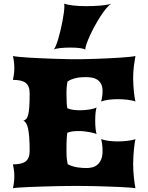

<svg xmlns="http://www.w3.org/2000/svg" viewBox="-20 -1001 789 1021"><path d="M48.8 0Q51.8 -12.2 54 -29.5Q56.2 -46.9 56.2 -65.4Q56.2 -82.5 53.7 -98.9Q51.3 -115.2 48.8 -127Q70.8 -127 87.4 -130.4Q104 -133.8 115.2 -141.8Q126.5 -149.9 132.1 -163.8Q137.7 -177.7 137.7 -198.7Q137.7 -239.7 135.5 -269Q133.3 -298.3 129.2 -317.4Q125 -336.4 118.7 -346.4Q112.3 -356.4 104 -358.9Q112.8 -361.8 119.1 -368.2Q125.5 -374.5 129.6 -389.9Q133.8 -405.3 135.7 -432.4Q137.7 -459.5 137.7 -504.4Q137.7 -525.4 132.1 -539.3Q126.5 -553.2 115.2 -561.3Q104 -569.3 87.4 -572.8Q70.8 -576.2 48.8 -576.2Q51.3 -587.9 53.7 -604.2Q56.2 -620.6 56.2 -637.7Q56.2 -656.2 54 -673.6Q51.8 -690.9 48.8 -703.1Q58.6 -700.7 82.5 -698.5Q106.4 -696.3 138.2 -694.3Q169.9 -692.4 206.1 -690.9Q242.2 -689.5 276.6 -688.2Q311 -687 340.1 -686.5Q369.1 -686 386.7 -686Q404.3 -686 431.6 -686.5Q459 -687 490.5 -688.2Q522 -689.5 554.9 -690.9Q587.9 -692.4 616.9 -694.3Q646 -696.3 668.2 -698.5Q690.4 -700.7 700.2 -703.1Q696.3 -682.6 692.1 -651.1Q688 -619.6 688 -584.5Q688 -564 689.5 -544.2Q690.9 -524.4 692.6 -508.1Q694.3 -491.7 696.5 -479.5Q698.7 -467.3 700.2 -461.4Q692.9 -464.4 681.9 -466.6Q670.9 -468.8 658.2 -470.5Q645.5 -472.2 631.8 -472.9Q618.2 -473.6 605.5 -473.6Q583 -473.6 560.5 -470.9Q538.1 -468.3 517.6 -461.4Q521 -471.7 523.2 -486.3Q525.4 -501 525.4 -516.1Q525.4 -541 516.8 -555.9Q508.3 -570.8 495.1 -578.6Q481.9 -586.4 466.3 -588.6Q450.7 -590.8 436.5 -590.8Q425.3 -590.8 412.8 -590.1Q400.4 -589.4 387.5 -586.7Q374.5 -584 361.8 -579.3Q349.1 -574.7 338.4 -566.9Q336.4 -555.7 335 -541Q333.5 -526.4 333.5 -504.4Q333.5 -471.7 334.7 -453.4Q335.9 -435.1 337.9 -425.3Q351.1 -419.4 368.7 -417Q386.2 -414.6 404.8 -414.6Q432.6 -414.6 457.5 -418.9Q482.4 -423.3 493.7 -429.2Q489.7 -418.5 488 -399.4Q486.3 -380.4 486.3 -359.4Q486.3 -347.7 486.8 -336.2Q487.3 -324.7 488.5 -315.2Q489.7 -305.7 491 -298.6Q492.2 -291.5 493.7 -288.1Q489.3 -290.5 479.5 -293.2Q469.7 -295.9 456.8 -298.3Q443.8 -300.8 428.5 -302.5Q413.1 -304.2 397 -304.2Q380.4 -304.2 365.2 -302.2Q350.1 -300.3 337.9 -294.9Q336.9 -289.1 336.2 -281.5Q335.4 -273.9 334.7 -262.5Q334 -251 333.7 -235.4Q333.5 -219.7 333.5 -198.7Q333.5 -172.4 335.4 -156Q337.4 -139.6 339.8 -127.9Q351.6 -121.6 364.7 -117.4Q377.9 -113.3 391.4 -111.1Q404.8 -108.9 417.5 -108.2Q430.2 -107.4 441.4 -107.4Q455.6 -107.4 470.5 -111.1Q485.4 -114.7 497.6 -124.8Q509.8 -134.8 517.6 -152.6Q525.4 -170.4 525.4 -198.2Q525.4 -215.8 523.2 -232.9Q521 -250 517.6 -261.2Q538.1 -254.4 560.5 -251.7Q583 -249 605.5 -249Q618.2 -249 631.8 -249.8Q645.5 -250.5 658.2 -252.2Q670.9 -253.9 681.9 -256.1Q692.9 -258.3 700.2 -261.2Q698.7 -254.9 696.5 -241.7Q694.3 -228.5 692.6 -210.7Q690.9 -192.9 689.5 -171.6Q688 -150.4 688 -128.4Q688 -109.4 689.2 -91.1Q690.4 -72.8 692.1 -56.2Q693.8 -39.6 696 -25.1Q698.2 -10.7 700.2 0Q690.4 -2 668.2 -3.7Q646 -5.4 616.9 -6.6Q587.9 -7.8 554.9 -9Q522 -10.3 490.5 -11Q459 -11.7 431.6 -12Q404.3 -12.2 386.7 -12.2Q369.1 -12.2 340.1 -12Q311 -11.7 276.6 -11Q242.2 -10.3 206.1 -9Q169.9 -7.8 138.2 -6.6Q106.4 -5.4 82.5 -3.7Q58.6 -2 48.8 0ZM265.6 -737.3Q270.5 -742.2 276.9 -757.3Q283.2 -772.5 289.6 -793.7Q295.9 -814.9 301.8 -839.8Q307.6 -864.7 312.3 -888.7Q316.9 -912.6 319.6 -933.6Q322.3 -954.6 322.3 -967.8Q322.3 -977.1 320.8 -981.4Q338.4 -975.6 368.4 -971.9Q398.4 -968.3 438 -968.3Q456.1 -968.3 476.3 -969Q496.6 -969.7 515.1 -971.4Q533.7 -973.1 548.6 -975.6Q563.5 -978 571.8 -981.4Q558.6 -973.1 543.5 -954.6Q528.3 -936 512.9 -912.1Q497.6 -888.2 483.2 -861.6Q468.8 -835 457.8 -810.8Q446.8 -786.6 440.2 -767.6Q433.6 -748.5 433.6 -740.2Q433.6 -739.3 433.8 -738.8Q434.1 -738.3 434.1 -737.3Q425.8 -742.2 406 -745.1Q386.2 -748 354 -748Q338.4 -748 324 -747.3Q309.6 -746.6 297.9 -745.1Q286.1 -743.7 277.6 -741.7Q269 -739.7 265.6 -737.3Z"/></svg>

Font: Arbutus
Style: Regular
Weight: 400
Designer: Karolina Lach
Foundry: Sorkin Type Co.
Version: Version 1.003